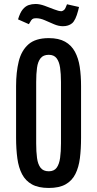

<svg xmlns="http://www.w3.org/2000/svg" viewBox="-20 -932 486 961"><path d="M224.1 8.8C259 8.8 287 2.8 308.3 -9.3C329.7 -21.3 345.9 -38.5 357.2 -60.8C368.4 -83.1 376 -109.5 379.9 -140.1C383.8 -170.7 385.7 -204.8 385.7 -242.2V-501.5C385.7 -536 383.5 -567.8 379.2 -596.9C374.8 -626.1 366.7 -651.4 355 -673.1C343.3 -694.7 326.8 -711.5 305.7 -723.4C284.5 -735.3 257.3 -741.2 224.1 -741.2C179.9 -741.2 145.9 -730.8 122.3 -710C98.7 -689.1 82.5 -660.6 73.7 -624.5C64.9 -588.4 60.5 -547.4 60.5 -501.5V-242.2C60.5 -204.1 62.7 -169.7 66.9 -138.9C71.1 -108.2 79 -81.8 90.6 -59.8C102.1 -37.8 118.7 -20.9 140.1 -9C161.6 2.8 189.6 8.8 224.1 8.8ZM224.1 -74.7C205.9 -74.7 192.2 -80.6 183.1 -92.3C174 -104 168.1 -120.4 165.3 -141.4C162.5 -162.4 161.1 -186.7 161.1 -214.4V-521.5C161.1 -548.8 162.5 -572.7 165.3 -593C168.1 -613.4 174 -629.2 183.1 -640.6C192.2 -652 205.9 -657.7 224.1 -657.7C241.4 -657.7 254.4 -652 263.2 -640.6C272 -629.2 277.8 -613.4 280.8 -593C283.7 -572.7 285.2 -548.8 285.2 -521.5V-214.4C285.2 -186.7 283.7 -162.4 280.8 -141.4C277.8 -120.4 272.1 -104 263.4 -92.3C254.8 -80.6 241.7 -74.7 224.1 -74.7ZM294.9 -800.8C313.5 -800.8 328.7 -805.7 340.6 -815.4C352.5 -825.2 362.6 -846.4 371.1 -878.9L375.5 -897L315.4 -910.6C310.2 -896 305.5 -886.7 301.3 -882.8C297 -878.9 292.6 -876.6 288.1 -876H286.1C278 -876 266.4 -879 251.2 -885C236.1 -891 220.1 -897.1 203.4 -903.1C186.6 -909.1 171.5 -912.1 158.2 -912.1C145.8 -912.1 134.2 -910.2 123.3 -906.5C112.4 -902.8 102.5 -895.4 93.5 -884.5C84.6 -873.6 76.8 -857.1 70.3 -835L124.5 -811C129.1 -819.5 133.1 -826.1 136.5 -830.8C139.9 -835.5 144.2 -838.5 149.4 -839.8C151.7 -840.5 155.4 -840.8 160.6 -840.8C174.3 -840.8 188.7 -837.5 203.9 -830.8C219 -824.1 234.4 -817.5 250 -810.8C265.6 -804.1 280.6 -800.8 294.9 -800.8Z"/></svg>

Font: Antonio
Style: Regular
Weight: 400
Designer: Vernon Adams
Foundry: Vernon Adams
Version: Version 1.002